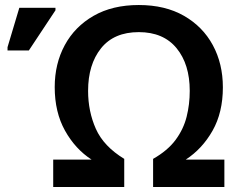

<svg xmlns="http://www.w3.org/2000/svg" viewBox="-20 -745 945 765"><path d="M192 0V-109H345Q280 -151 239 -224.5Q198 -298 198 -398Q198 -491 238 -565Q278 -639 353 -682Q428 -725 533 -725Q638 -725 713 -682Q788 -639 828 -565Q868 -491 868 -397Q868 -297 827 -224.5Q786 -152 720 -109H874V0H590V-112Q648 -145 679.5 -187.5Q711 -230 723.5 -279.5Q736 -329 736 -383Q736 -489 683.5 -553Q631 -617 533 -617Q434 -617 382.5 -552.5Q331 -488 331 -383Q331 -301 362 -231.5Q393 -162 475 -112V0ZM10 -544V-557L57 -714H201V-704L95 -544Z"/></svg>

Font: Noto Sans SemiBold
Style: Regular
Weight: 600
Designer: Monotype Design Team
Foundry: Monotype Imaging Inc.
Version: Version 2.007